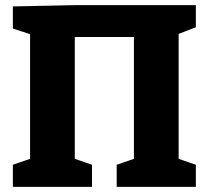

<svg xmlns="http://www.w3.org/2000/svg" viewBox="-20 -727 812 747"><path d="M30 0V-86L97 -109V-594L30 -616V-702L271 -707H742V-621L675 -595V-109L742 -86V0H434V-86L501 -109V-583H271V-109L338 -86V0Z"/></svg>

Font: Bitter ExtraBold
Style: Regular
Weight: 800
Designer: Sol Matas, and Bitter project Authors
Foundry: Sol Matas
Version: Version 2.001